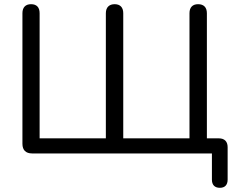

<svg xmlns="http://www.w3.org/2000/svg" viewBox="-20 -732 1129 916"><path d="M1029 164C1053 164 1066 150 1066 125V-30C1066 -57 1051 -72 1024 -72H967V-669C967 -697 952 -712 925 -712C899 -712 884 -697 884 -669V-72H568V-669C568 -697 553 -712 527 -712C501 -712 485 -697 485 -669V-72H169V-669C169 -697 155 -712 128 -712C102 -712 87 -697 87 -669V-46C87 -16 103 0 133 0H991V125C991 150 1004 164 1029 164Z"/></svg>

Font: SN Pro Book
Style: Regular
Weight: 350
Designer: Tobias Whetton
Foundry: Supernotes
Version: Version 1.003;Glyphs 3.3 (3324)